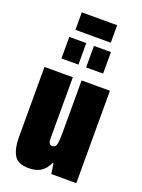

<svg xmlns="http://www.w3.org/2000/svg" viewBox="-164 -946 764 1031"><g transform="rotate(20 218.5 -430.0)"><path d="M118 -772V-872H320V-772ZM100 -602V-725H197V-602ZM241 -602V-725H338V-602ZM134 12Q73 12 51.5 -25Q30 -62 30 -126V-528H192V-178Q192 -143 212 -143Q235 -143 238.5 -168Q242 -193 242 -226V-528H404V0H261L252 -59H248Q231 -23 204.5 -5.5Q178 12 134 12Z"/></g></svg>

Font: Archivo ExtraCondensed Black
Style: Regular
Weight: 900
Width: 2
Designer: Hector Gatti
Foundry: Omnibus-Type
Version: Version 2.001; ttfautohint (v1.8.3)